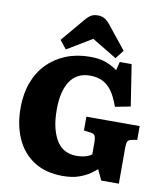

<svg xmlns="http://www.w3.org/2000/svg" viewBox="-103 -1052 982 1149"><g transform="rotate(10 388.5 -477.5)"><path d="M357 14Q252 14 181 -32Q110 -78 74 -159Q38 -240 38 -344Q38 -430 63.5 -498.5Q89 -567 136.5 -615.5Q184 -664 250 -690.5Q316 -717 396 -717Q453 -717 492 -702.5Q531 -688 562 -665L575 -717H647L686 -466L593 -448Q573 -505 548.5 -539.5Q524 -574 491 -590Q458 -606 414 -606Q375 -606 344.5 -590.5Q314 -575 294 -545Q274 -515 263.5 -472Q253 -429 253 -372Q253 -303 266 -255Q279 -207 300.5 -176.5Q322 -146 351.5 -132.5Q381 -119 413 -119Q434 -119 451 -121.5Q468 -124 482.5 -129.5Q497 -135 509 -144V-219Q509 -241 504 -254.5Q499 -268 476 -271L435 -276V-360H759V-276L729 -271Q707 -267 701.5 -255.5Q696 -244 696 -218V1H589L559 -63Q547 -52 521 -33.5Q495 -15 454.5 -0.5Q414 14 357 14ZM244 -735 203 -786 322 -927Q342 -951 358.5 -960Q375 -969 399 -969Q419 -969 436.5 -960.5Q454 -952 474 -927L586 -787L546 -735L395 -826Z"/></g></svg>

Font: Literata 18pt ExtraBold
Style: Regular
Weight: 800
Designer: Latin by Veronika Burian and Jose Scaglione. Greek by Irene Vlachou. Cyrillic by Vera Evstafieva.
Foundry: TypeTogether
Version: Version 3.103;gftools[0.9.29]